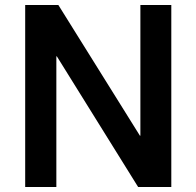

<svg xmlns="http://www.w3.org/2000/svg" viewBox="-20 -750 788 770"><path d="M81 0V-730H214L541 -206H543V-730H667V0H534L208 -524H206V0Z"/></svg>

Font: M PLUS 1 Thin SemiBold
Style: Regular
Weight: 600
Version: Version 1.001